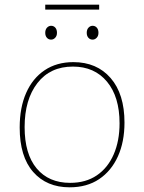

<svg xmlns="http://www.w3.org/2000/svg" viewBox="-20 -793 614 819"><path d="M293 -528Q393 -528 452 -460Q511 -392 511 -270Q511 -188 483 -126Q455 -64 403 -29Q351 6 277 6Q179 6 121.5 -59.5Q64 -125 64 -249Q64 -334 91.5 -396.5Q119 -459 170.5 -493.5Q222 -528 293 -528ZM291 -509Q194 -509 139.5 -438.5Q85 -368 85 -251Q85 -136 136.5 -74.5Q188 -13 279 -13Q346 -13 393 -45Q440 -77 465 -134.5Q490 -192 490 -267Q490 -380 436.5 -444.5Q383 -509 291 -509ZM375 -624Q364 -624 357 -632Q350 -640 350 -653Q350 -667 357.5 -675Q365 -683 375 -683Q386 -683 393 -675Q400 -667 400 -653Q400 -640 392.5 -632Q385 -624 375 -624ZM198 -624Q187 -624 180 -632Q173 -640 173 -653Q173 -667 180.5 -675Q188 -683 198 -683Q209 -683 216 -675Q223 -667 223 -653Q223 -640 215.5 -632Q208 -624 198 -624ZM403 -773V-752H173V-773Z"/></svg>

Font: Bitter Thin Thin
Style: Regular
Weight: 250
Version: Version 2.002